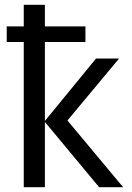

<svg xmlns="http://www.w3.org/2000/svg" viewBox="-20 -780 548 800"><path d="M167 -760H79V-670H8V-605H79V0H167V-272L393 0H493L261 -278L476 -536H380L167 -276V-605H336V-670H167Z"/></svg>

Font: Noto Sans Thai
Style: Regular
Weight: 400
Designer: Monotype Design Team
Foundry: Monotype Imaging Inc.
Version: Version 1.901